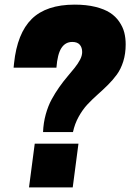

<svg xmlns="http://www.w3.org/2000/svg" viewBox="-20 -814 566 834"><path d="M293.9 -631.8Q263.7 -631.8 246.6 -605.2Q229.5 -578.6 225.1 -520H39.1L41 -539.1Q54.7 -669.4 117.9 -731.7Q181.2 -793.9 304.2 -793.9Q355 -793.9 394.3 -784.2Q433.6 -774.4 458 -758.5Q482.4 -742.7 498 -719.7Q513.7 -696.8 519.8 -672.9Q525.9 -648.9 525.9 -621.1Q525.9 -580.6 515.4 -547.1Q504.9 -513.7 487.3 -489.7Q469.7 -465.8 448.2 -444.6Q426.8 -423.3 403.3 -402.6Q379.9 -381.8 359.4 -359.9Q338.9 -337.9 321.8 -307.1Q304.7 -276.4 296.9 -240.2H167Q168.5 -280.3 178.7 -317.1Q189 -354 204.1 -381.8Q219.2 -409.7 237.1 -435.1Q254.9 -460.4 272.5 -481Q290 -501.5 304.4 -519.5Q318.8 -537.6 327.9 -554.9Q336.9 -572.3 336.9 -587.9Q336.9 -607.9 326.4 -619.9Q315.9 -631.8 293.9 -631.8ZM320.8 -189.9 295.9 0H106L130.9 -189.9Z"/></svg>

Font: Cooper Hewitt
Style: Heavy Italic
Weight: 714
Designer: Village Type and Design LLC
Foundry: Cooper Hewitt Smithsonian Design Museum
Version: 1.000